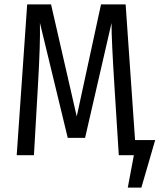

<svg xmlns="http://www.w3.org/2000/svg" viewBox="-20 -708 728 876"><path d="M596.2 -68.8H688L625 147.9H563L590.8 0H522L502 -316.9Q488.8 -524.9 488.8 -603L368.2 -79.1H289.1L162.1 -604Q164.6 -513.7 152.8 -312L134.8 0H56.2L104 -688H212.9L330.1 -176.8L440.9 -688H553.2Z"/></svg>

Font: Fira Sans Compressed Book
Style: Regular
Weight: 350
Width: 1
Designer: Carrois Corporate & Edenspiekermann AG
Foundry: Carrois Corporate GbR & Edenspiekermann AG
Version: Version 4.203;PS 004.203;hotconv 1.0.88;makeotf.lib2.5.64775